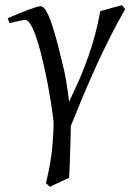

<svg xmlns="http://www.w3.org/2000/svg" viewBox="-20 -481 506 745"><path d="M465.8 -445.8Q436.5 -395 408.2 -339.1Q379.9 -283.2 353.3 -224.9Q326.7 -166.5 302 -107.7Q277.3 -48.8 254.9 7.3Q254.9 19.5 254.4 37.6Q253.9 55.7 253.2 75.9Q252.4 96.2 252 117.2Q251.5 138.2 250.7 156.5Q250 174.8 249.3 189Q248.5 203.1 248 209Q231 217.3 210.2 226.6Q189.5 235.8 173.8 244.1Q170.9 241.2 167.5 238Q164.1 234.9 158.2 230Q177.7 149.4 182.9 90.6Q188 31.7 188 0Q188 -7.8 185.3 -29.5Q182.6 -51.3 178 -81.3Q173.3 -111.3 166.7 -146.7Q160.2 -182.1 152.1 -218Q144 -253.9 135.3 -287.4Q126.5 -320.8 116.9 -346.7Q107.4 -372.6 97.4 -388.2Q87.4 -403.8 78.1 -403.8Q73.7 -403.8 63.7 -401.9Q53.7 -399.9 43.5 -397.5Q33.2 -395 25.1 -393.1Q17.1 -391.1 17.1 -391.1L9.8 -410.2Q30.3 -418.9 50.8 -427.5Q71.3 -436 88.9 -442.6Q106.4 -449.2 119.1 -453.1Q131.8 -457 137.2 -457Q148.4 -457 159.4 -438Q170.4 -418.9 181.6 -385.5Q192.9 -352.1 204.6 -306.4Q216.3 -260.7 229 -207Q231.4 -196.8 233.9 -182.9Q236.3 -168.9 238.8 -153.1Q241.2 -137.2 243.7 -120.4Q246.1 -103.5 248 -86.9Q270 -131.3 288.6 -174.3Q307.1 -217.3 322.3 -260.3Q337.4 -303.2 349.1 -347.4Q360.8 -391.6 369.1 -438Q377.9 -439.9 388.9 -443.1Q399.9 -446.3 411.1 -449.5Q422.4 -452.6 433.3 -455.6Q444.3 -458.5 453.1 -460.9L465.8 -445.8Z"/></svg>

Font: Gentium
Style: Italic
Weight: 400
Italic angle: -7°
Designer: J. Victor Gaultney
Version: Version 1.02; 2005; OFL release